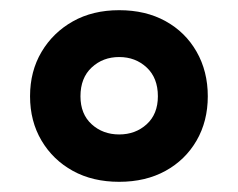

<svg xmlns="http://www.w3.org/2000/svg" viewBox="-20 -744 468 377"><path d="M214 -387Q162 -387 123 -408.5Q84 -430 61.5 -468Q39 -506 39 -555Q39 -604 61.5 -642Q84 -680 123 -702Q162 -724 214 -724Q266 -724 305 -702.5Q344 -681 366 -642.5Q388 -604 388 -555Q388 -506 366 -468Q344 -430 305 -408.5Q266 -387 214 -387ZM214 -480Q246 -480 268 -500Q290 -520 290 -555Q290 -591 268 -611.5Q246 -632 214 -632Q182 -632 160 -611.5Q138 -591 138 -555Q138 -520 160 -500Q182 -480 214 -480Z"/></svg>

Font: Noto Sans
Style: Bold
Weight: 700
Designer: Monotype Design Team
Foundry: Monotype Imaging Inc.
Version: Version 2.000;GOOG;noto-source:20170915:90ef993387c0; ttfaut